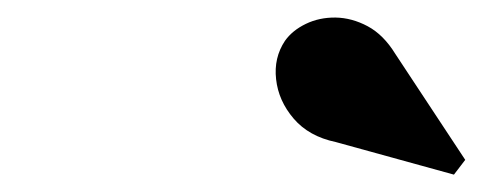

<svg xmlns="http://www.w3.org/2000/svg" viewBox="-20 -1036 556 221"><path d="M502.5 -835 366.5 -872.5Q335.5 -879 318 -899.5Q300.5 -920 297.8 -944.8Q295 -969.5 308 -989Q316.5 -1001 332 -1008.5Q347.5 -1016 366.2 -1015.8Q385 -1015.5 403.2 -1005.8Q421.5 -996 435 -974L515.5 -852Z"/></svg>

Font: Bodoni Moda 9pt ExtraBold
Style: Italic
Weight: 800
Italic angle: -13°
Designer: Owen Earl
Foundry: indestructible type
Version: Version 2.004